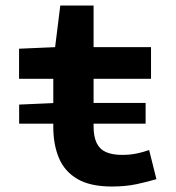

<svg xmlns="http://www.w3.org/2000/svg" viewBox="-20 -668 640 700"><path d="M49.8 -217.1V-286.7L185.5 -292.7H510.9V-217.1ZM388.2 12Q309.3 12 262.5 -15.3Q215.7 -42.6 195 -91.6Q174.3 -140.5 174.3 -205.6V-380.8H49.5V-490.4L180.9 -496.1L199.8 -647.8H321.2V-496.1H530.6V-380.8H321.2V-207.5Q321.2 -170.3 332.2 -147.1Q343.2 -124 366.2 -113.6Q389.3 -103.3 425.4 -103.3Q453.9 -103.3 478 -108.3Q502 -113.2 523.7 -121L550.3 -14.8Q517.3 -5 477.6 3.5Q437.8 12 388.2 12Z"/></svg>

Font: Source Code Pro ExtraLight
Style: Regular
Weight: 200
Monospace: yes
Designer: Paul D. Hunt, Teo Tuominen
Foundry: Adobe
Version: Version 1.026;hotconv 1.1.0;makeotfexe 2.6.0